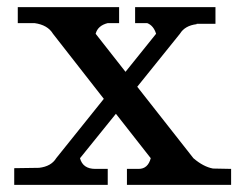

<svg xmlns="http://www.w3.org/2000/svg" viewBox="-20 -520 690 540"><path d="M306 -200 404 -75Q396 -45 370 -45H337V0H630V-45L579 -46Q552 -51 524 -75L366 -276L486 -425Q500 -448 533 -452V-453H586V-500H360V-455H394Q412 -448 419 -425L333 -318L249 -425Q255 -448 283 -455H315V-500H30V-455H77Q114 -450 129 -425L272 -242L138 -75Q124 -52 90 -48L20 -47V0H283V-45H248Q213 -45 205 -75Z"/></svg>

Font: Sawarabi Mincho
Style: Regular
Weight: 400
Version: Version 1.082; ttfautohint (v1.8.4.7-5d5b)